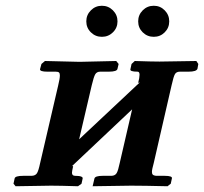

<svg xmlns="http://www.w3.org/2000/svg" viewBox="-20 -646 709 667"><path d="M295.7 -533.7Q279.8 -549.3 279.8 -571.8Q279.8 -594.2 295.7 -610.1Q311.5 -626 334 -626Q356.4 -626 372.3 -610.1Q388.2 -594.2 388.2 -571.8Q388.2 -549.3 372.3 -533.7Q356.4 -518.1 334 -518.1Q311.5 -518.1 295.7 -533.7ZM475.8 -533.7Q460 -549.3 460 -571.8Q460 -594.2 475.8 -610.1Q491.7 -626 514.2 -626Q536.6 -626 552.2 -610.1Q567.9 -594.2 567.9 -571.8Q567.9 -549.3 552.2 -533.7Q536.6 -518.1 514.2 -518.1Q491.7 -518.1 475.8 -533.7ZM256.8 -431.2 383.8 -434.1 392.1 -423.8 388.2 -407.2Q386.7 -397 357.9 -397H328.1Q316.4 -397 311 -388.2Q305.7 -379.4 298.8 -350.1L254.9 -162.1L465.8 -359.9L460 -357.9Q464.8 -376.5 464.8 -386.2Q464.8 -397 458 -397Q430.2 -397 433.1 -405.8L437 -423.8L448.2 -434.1Q506.3 -432.1 534.2 -432.1L662.1 -434.1L668.9 -423.8L666 -407.2Q662.6 -397 634.8 -397H605Q592.8 -397 587.9 -388.7Q583 -380.9 576.2 -350.1L514.2 -80.1Q507.8 -57.1 507.8 -48.8Q507.8 -42 511 -39.1Q514.2 -36.1 522 -35.2H551.8Q580.1 -35.2 577.1 -25.9L573.2 -7.8L562 1Q479 -1 435.1 -1L301.8 1L308.1 -25.9Q310.5 -35.2 336.9 -35.2H367.2Q379.9 -35.6 385.3 -44.7Q390.6 -53.7 396 -80.1L439 -266.1L229 -67.9L233.9 -69.8V-67.9Q230 -50.3 230 -45.9Q230 -35.2 241.2 -35.2Q255.4 -35.2 261.7 -32.7Q268.1 -30.3 267.1 -25.9L263.2 -7.8L251 1Q188 -1 157.2 -1L34.2 1L26.9 -7.8L30.8 -25.9Q32.2 -35.2 61 -35.2H89.8Q103 -35.6 108.4 -44.2Q113.8 -52.7 119.1 -78.1L182.1 -349.1Q188 -373 188 -383.8Q188 -391.6 184.8 -394.3Q181.6 -397 173.8 -397H145Q117.7 -397 119.1 -405.8L124 -423.8L136.2 -434.1Z"/></svg>

Font: Linux Libertine G
Style: Semibold Italic
Weight: 600
Italic angle: -11.5°
Designer: Philipp H. Poll
Foundry: Philipp H. Poll
Version: Version 5.1.1